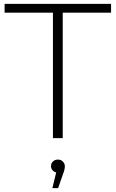

<svg xmlns="http://www.w3.org/2000/svg" viewBox="-20 -720 603 1001"><path d="M256 -654H4V-700H559V-654H307V0H256ZM282 112Q298 112 308 122.5Q318 133 318 146Q318 164 309 186L283 261H253L273 179Q261 176 253.5 167Q246 158 246 146Q246 132 256 122Q266 112 282 112Z"/></svg>

Font: Hilab Light
Style: Regular
Weight: 300
Designer: Cristianderson Lima
Foundry: Cristianderson
Version: Version 1.0